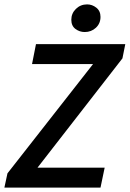

<svg xmlns="http://www.w3.org/2000/svg" viewBox="-23 -855 591 875"><path d="M-3 0 11 -65 401 -563H123L141 -654H548L535 -589L148 -91H454L435 0ZM363 -709Q340 -709 321 -723Q302 -737 302 -765Q302 -794 323 -814.5Q344 -835 374 -835Q397 -835 416 -820Q435 -805 435 -778Q435 -748 414 -728.5Q393 -709 363 -709Z"/></svg>

Font: Source Sans Pro SemiBold
Style: Italic
Weight: 600
Italic angle: -11°
Designer: Paul D. Hunt
Foundry: Adobe Systems Incorporated
Version: Version 1.095;hotconv 1.0.109;makeotfexe 2.5.65596